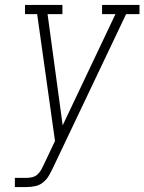

<svg xmlns="http://www.w3.org/2000/svg" viewBox="-20 -755 583 775"><path d="M40 0V-37H87Q99 -37 111 -40Q123 -43 132 -51.5Q141 -60 147 -71Q153 -82 158 -93L202 -186L130 -698H81V-735H232V-698H172L233 -249L446 -698H392V-735H543V-698H489L194 -78Q186 -61 177 -45.5Q168 -30 153.5 -18.5Q139 -7 121.5 -3.5Q104 0 87 0Z"/></svg>

Font: Iosevka Slab Extralight
Style: Italic
Weight: 200
Italic angle: -9°
Monospace: yes
Designer: Belleve Invis
Foundry: Belleve Invis
Version: Version 11.1.1; ttfautohint (v1.8.3)